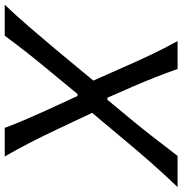

<svg xmlns="http://www.w3.org/2000/svg" viewBox="-22 -752 753 792"><g transform="rotate(90 354.0 -356.5)"><path d="M-22 0Q24 -48.5 67.5 -98.8Q111 -149 157 -204L291 -365.5L232 -498.5Q210 -549 185.2 -601.2Q160.5 -653.5 128 -713H243Q260 -664.5 278.5 -618Q297 -571.5 315 -530L361.5 -423.5H370L459.5 -531.5Q494 -573.5 529.8 -619.8Q565.5 -666 601.5 -713H730Q677 -657.5 631.2 -605.5Q585.5 -553.5 548 -508.5L424 -360.5L490 -220.5Q517.5 -162 544.8 -108.8Q572 -55.5 604 0H486Q468.5 -47 450 -89.5Q431.5 -132 414 -171L354.5 -300H346L238.5 -169.5Q204.5 -128.5 172.5 -87.8Q140.5 -47 106 0Z"/></g></svg>

Font: Commissioner Flair
Style: Italic
Weight: 400
Italic angle: -12°
Designer: Kostas Bartsokas
Foundry: Kostas Bartsokas
Version: Version 1.000; ttfautohint (v1.8.3)